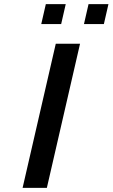

<svg xmlns="http://www.w3.org/2000/svg" viewBox="-20 -906 543 926"><path d="M179 -790 201 -886H297L275 -790ZM385 -790 407 -886H503L481 -790ZM89 0 249 -695H366L206 0Z"/></svg>

Font: Coval
Style: Medium Italic
Weight: 500
Foundry: Context Ltd
Version: Version 001.000